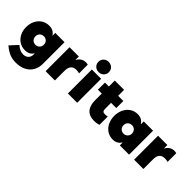

<svg xmlns="http://www.w3.org/2000/svg" viewBox="58 -1697 2855 2855"><g transform="rotate(45 1486.0 -269.0)"><path d="M398.4 -259.8Q398.4 -285.6 387 -306.2Q375.5 -326.7 355.2 -338.1Q335 -349.6 309.6 -349.6Q284.2 -349.6 263.9 -338.1Q243.7 -326.7 232.2 -306.2Q220.7 -285.6 220.7 -259.8Q220.7 -233.9 232.2 -213.4Q243.7 -192.9 263.9 -181.4Q284.2 -169.9 309.6 -169.9Q335 -169.9 355.2 -181.4Q375.5 -192.9 387 -213.4Q398.4 -233.9 398.4 -259.8ZM32.2 120.1 143.6 -1Q178.2 30.8 211.4 45.7Q244.6 60.5 280.3 60.5Q333 60.5 363.3 30.5Q393.6 0.5 393.6 -50.8V-71.3H390.1Q347.7 -2 255.9 -2Q189 -2 136.5 -35.6Q84 -69.3 54.7 -128.2Q25.4 -187 25.4 -259.8Q25.4 -332.5 54.7 -391.4Q84 -450.2 136.5 -483.9Q189 -517.6 255.9 -517.6Q347.7 -517.6 390.1 -448.2H393.6V-503.9H588.9V-50.8Q588.9 33.2 552.7 95.2Q516.6 157.2 449.5 190.9Q382.3 224.6 292 224.6Q215.8 224.6 156.7 199.7Q97.7 174.8 32.2 120.1Z M694.3 -503.9H889.6V-435.5H893.6Q914.6 -474.6 948.7 -496.1Q982.9 -517.6 1025.4 -517.6Q1045.9 -517.6 1069.3 -511.7V-329.1Q1037.1 -337.9 1004.9 -337.9Q889.6 -337.9 889.6 -203.1V0H694.3Z M1163.1 -503.9H1358.4V0H1163.1ZM1150.4 -654.3Q1150.4 -684.6 1164.8 -709.2Q1179.2 -733.9 1204.6 -747.8Q1230 -761.7 1260.7 -761.7Q1291.5 -761.7 1316.9 -747.8Q1342.3 -733.9 1356.7 -709.2Q1371.1 -684.6 1371.1 -654.3Q1371.1 -624 1356.7 -599.4Q1342.3 -574.7 1316.9 -560.8Q1291.5 -546.9 1260.7 -546.9Q1230 -546.9 1204.6 -560.8Q1179.2 -574.7 1164.8 -599.4Q1150.4 -624 1150.4 -654.3Z M1438.5 -503.9H1520.5V-628.9H1715.8V-503.9H1825.2V-355.5H1715.8V-227.5Q1715.8 -196.3 1729 -183.1Q1742.2 -169.9 1773.4 -169.9Q1797.9 -169.9 1825.2 -176.8V-2.9Q1779.8 13.7 1727.5 13.7Q1625 13.7 1572.8 -44.2Q1520.5 -102.1 1520.5 -214.8V-355.5H1438.5Z M2258.8 -252Q2258.8 -277.8 2247.3 -298.3Q2235.8 -318.8 2215.6 -330.3Q2195.3 -341.8 2169.9 -341.8Q2144.5 -341.8 2124.3 -330.3Q2104 -318.8 2092.5 -298.3Q2081.1 -277.8 2081.1 -252Q2081.1 -226.1 2092.5 -205.6Q2104 -185.1 2124.3 -173.6Q2144.5 -162.1 2169.9 -162.1Q2195.3 -162.1 2215.6 -173.6Q2235.8 -185.1 2247.3 -205.6Q2258.8 -226.1 2258.8 -252ZM2254.9 0V-58.6H2251Q2208 13.7 2116.2 13.7Q2049.3 13.7 1996.8 -21Q1944.3 -55.7 1915 -116.2Q1885.7 -176.8 1885.7 -252Q1885.7 -327.1 1915 -387.7Q1944.3 -448.2 1996.8 -482.9Q2049.3 -517.6 2116.2 -517.6Q2208 -517.6 2251 -445.3H2254.9V-503.9H2450.2V0Z M2555.7 -503.9H2751V-435.5H2754.9Q2775.9 -474.6 2810.1 -496.1Q2844.2 -517.6 2886.7 -517.6Q2907.2 -517.6 2930.7 -511.7V-329.1Q2898.4 -337.9 2866.2 -337.9Q2751 -337.9 2751 -203.1V0H2555.7Z"/></g></svg>

Font: Wanted Sans ExtraBlack
Style: Regular
Weight: 900
Designer: Original Design by Kil Hyung-jin and Kang Hanbin, Wanted Lab, Inc; Hangeul from Source Han Sans by Jang Soo-young and Ka
Foundry: Wanted Lab, Inc.
Version: Version 1.001